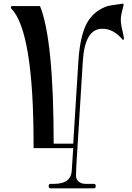

<svg xmlns="http://www.w3.org/2000/svg" viewBox="-20 -803 717 1041"><path d="M563 -770C522 -756 490 -733 466 -701C432 -656 412 -579 405 -472L377 -24H271C271 -401 246 -649 197 -770H44C41 -770 39 -767 39 -763C39 -760 39 -759 40 -758C121 -677 162 -431 162 -22V0H377L369 122C366 175 328 194 271 194H253C247 194 244 198 244 206C244 214 247 218 253 218H490C496 218 499 214 499 206C499 198 496 194 490 194H444C415 194 392 177 392 149V147L394 94L429 -470C436 -588 471 -647 534 -647H537C576 -647 612 -627 645 -588C649 -584 652 -589 652 -594C652 -599 649 -612 644 -636C638 -658 635 -681 635 -698C635 -715 640 -738 649 -771C652 -779 650 -783 644 -783C595 -776 568 -772 563 -770Z"/></svg>

Font: Ponomar Unicode
Style: Regular
Weight: 400
Version: 1.3